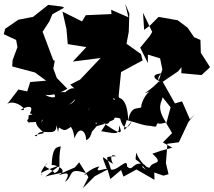

<svg xmlns="http://www.w3.org/2000/svg" viewBox="-59 -698 1139 1023"><path d="M753 121C820 182 752 158 739 194C729 203 684 165 667 115C659 182 660 123 718 208C668 159 676 209 716 182C647 151 652 223 618 189C621 136 566 216 532 205C514 133 487 139 559 134C517 111 537 176 548 177C490 150 469 97 513 209C519 185 433 235 471 189C428 193 360 257 405 227C296 187 335 243 287 271C337 192 249 244 258 232C312 204 218 173 216 183C220 91 238 86 265 82C246 171 275 205 233 224C198 187 160 199 197 166C166 201 150 224 167 243C153 224 142 226 262 181L182 243L208 236L278 221L340 194L363 167L412 246L382 305L446 241L514 205L529 256L586 208L599 243L668 205L764 260L763 221L812 238L839 230L825 171L833 68L894 60L945 -48L978 -89L953 -62L911 -158L873 -147L808 -262L890 -318L908 -340L907 -308L1015 -298L1060 -340L1011 -417L1009 -485L975 -500L941 -550L888 -590L786 -608L740 -562L709 -539L703 -630L752 -528L739 -506L688 -444L729 -362V-407L794 -387L806 -328L792 -284C785 -256 774 -285 802 -307C736 -302 768 -269 802 -263C779 -271 793 -256 712 -201C773 -221 718 -222 694 -138C700 -101 640 -156 624 -55C621 -189 565 -187 550 -166C523 -181 576 -174 593 -131L573 -186L586 -314L654 -351L701 -376L692 -410L615 -465L627 -528L630 -626L608 -678L625 -606L533 -646L535 -623L398 -617L378 -584L274 -636L295 -544L302 -463L401 -447L329 -370L477 -389L368 -274L315 -247C366 -205 343 -207 343 -187C342 -188 353 -142 285 -138C319 -136 341 -165 363 -206C355 -187 353 -269 280 -199C337 -178 313 -226 227 -199C256 -166 192 -181 182 -194C190 -189 238 -188 300 -225L244 -282L225 -333L233 -375L225 -377L168 -529L204 -584L220 -622L283 -657L271 -663L198 -672L117 -608L39 -593L-31 -545L-39 -516L27 -485L34 -447L8 -377L6 -344L127 -312L187 -268L102 -261L86 -211L39 -221L-20 -144C21 -175 106 -99 51 -113C90 -136 124 -137 100 -93C138 -88 81 -85 94 -82C87 -25 104 -38 97 -68C62 -43 117 -40 170 -58C109 5 184 -41 165 -99C168 -45 174 -38 116 -104C145 -27 116 -45 176 11C109 25 124 25 137 28C148 -27 247 43 241 -31C255 9 246 21 255 -19C290 5 291 -6 321 -23C298 -31 329 -37 338 39C364 -34 400 2 400 49C441 33 423 -32 463 -53C431 -38 458 -57 456 -37C397 -84 396 -48 371 -64C457 -80 392 -56 419 -130C398 -32 360 -80 309 -82C387 -25 317 -73 369 -47C406 25 390 -59 402 15C416 32 443 -14 457 -26C541 -50 485 -34 547 -60C576 -103 483 -118 550 -141C492 -131 559 -105 480 1C554 12 579 27 575 -31C602 30 570 11 485 -47C543 -13 506 -89 581 -67C600 6 630 -19 642 -52C581 32 606 -23 616 -58C675 -44 700 -29 746 -27C680 -50 784 -7 774 -31C803 -68 750 -24 826 -45C769 -130 806 -156 807 -180L850 -126L827 -41L858 11L809 61L859 89L799 105Z"/></svg>

Font: Hussar Lance
Style: Regular
Weight: 700
Foundry: Cannot Into Space Fonts, PlusOne Fonts
Version: Version 2.27